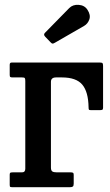

<svg xmlns="http://www.w3.org/2000/svg" viewBox="-20 -781 458 801"><path d="M71 -458H32.5Q25.5 -458 23 -459.8Q20.5 -461.5 20.5 -469V-510.5Q20.5 -520 28 -520H398Q406 -520 408 -517Q410 -514 410 -505.5V-331.5Q410 -324.5 406.5 -323Q403 -321.5 396 -321.5H359.5Q352 -321.5 350.8 -324Q349.5 -326.5 349.5 -333.5Q348.5 -398 323.2 -428Q298 -458 238 -458H214Q192.5 -458 192.5 -439.5V-82Q192.5 -70 198 -66Q203.5 -62 216.5 -62H273.5Q280.5 -62 284 -60.5Q287.5 -59 287.5 -52V-15Q287.5 -5.5 283.8 -2.8Q280 0 271 0H33Q25.5 0 23 -1.2Q20.5 -2.5 20.5 -10V-53Q20.5 -59.5 24 -60.8Q27.5 -62 34 -62H72Q85.5 -62 85.5 -77V-443Q85.5 -453 83.2 -455.5Q81 -458 71 -458ZM190.5 -605 168 -628.5Q160 -637 168 -644.5L268.5 -747Q283.5 -762.5 308.2 -760.8Q333 -759 345 -740Q359 -718.5 352.8 -700.2Q346.5 -682 331 -673L209.5 -603Q203 -599 199.5 -599Q196 -599 190.5 -605Z"/></svg>

Font: Besley* Narrow Medium
Style: Regular
Weight: 500
Width: 4
Designer: Owen Earl
Foundry: indestructible type*
Version: Version 3.000; ttfautohint (v1.8.3)